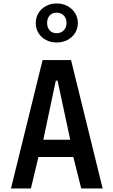

<svg xmlns="http://www.w3.org/2000/svg" viewBox="-20 -1064 640 1084"><path d="M220.5 -725H381L559.5 0H438.5L394 -177.5H197L154.5 0H42ZM376.5 -275 305 -608.5H295L224.5 -275ZM182 -934Q182 -965 197.2 -990.2Q212.5 -1015.5 239.5 -1030Q266.5 -1044.5 300 -1044.5Q333 -1044.5 360.5 -1030Q388 -1015.5 403.8 -990.2Q419.5 -965 419.5 -934Q419.5 -903 403.8 -877.8Q388 -852.5 360.5 -838.2Q333 -824 300 -824Q266.5 -824 239.5 -838.2Q212.5 -852.5 197.2 -877.5Q182 -902.5 182 -934ZM355.5 -935Q355.5 -960.5 340 -976.5Q324.5 -992.5 299 -992.5Q275 -992.5 260.5 -976.5Q246 -960.5 246 -935Q246 -908.5 260.5 -892.5Q275 -876.5 299 -876.5Q324.5 -876.5 340 -892.5Q355.5 -908.5 355.5 -935Z"/></svg>

Font: JuliaMono SemiBold
Style: Regular
Weight: 600
Monospace: yes
Designer: cormullion
Foundry: corm
Version: Version 0.055; ttfautohint (v1.8.4)